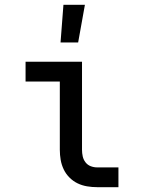

<svg xmlns="http://www.w3.org/2000/svg" viewBox="-20 -776 588 796"><path d="M383 0Q362 0 341 -3.5Q320 -7 301.5 -16Q283 -25 268 -40Q253 -55 244 -74Q235 -93 231.5 -113.5Q228 -134 228 -155V-438H86V-520H320V-155Q320 -141 323 -127.5Q326 -114 334.5 -103Q343 -92 356 -87Q369 -82 383 -82H471V0ZM231 -600 243 -756H332L304 -600Z"/></svg>

Font: Iosevka Semi-Condensed Medium
Style: Regular
Weight: 500
Monospace: yes
Designer: Belleve Invis
Foundry: Belleve Invis
Version: Version 27.3.5